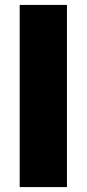

<svg xmlns="http://www.w3.org/2000/svg" viewBox="-20 -760 352 780"><path d="M60 0V-740H252V0Z"/></svg>

Font: Encode Sans ExtraBold
Style: Regular
Weight: 800
Designer: Multiple Designers
Foundry: Impallari Type
Version: Version 2.000